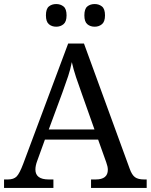

<svg xmlns="http://www.w3.org/2000/svg" viewBox="-20 -929 745 949"><path d="M0 0V-42H19Q48 -42 62.5 -57Q77 -72 95 -120L317 -714H395L621 -95Q632 -64 647.5 -53Q663 -42 692 -42H705V0H430V-42H453Q513 -42 513 -90Q513 -98 511 -107Q509 -116 505 -127L465 -239H202L164 -134Q155 -110 155 -91Q155 -42 221 -42H244V0ZM221 -289H447L385 -464Q369 -508 356 -547Q343 -586 335 -622Q328 -586 317 -553Q306 -520 289 -473ZM448 -797Q426 -797 411.5 -809.5Q397 -822 397 -853Q397 -885 411.5 -897Q426 -909 448 -909Q469 -909 484 -897Q499 -885 499 -853Q499 -822 484 -809.5Q469 -797 448 -797ZM258 -797Q236 -797 221.5 -809.5Q207 -822 207 -853Q207 -885 221.5 -897Q236 -909 258 -909Q279 -909 294 -897Q309 -885 309 -853Q309 -822 294 -809.5Q279 -797 258 -797Z"/></svg>

Font: Noto Serif Khitan Small Script
Style: Regular
Weight: 400
Designer: LIU Zhao, ZHANG Congyu, Kushim JIANG
Foundry: Guyu Beijing Co. Ltd.
Version: Version 1.000; ttfautohint (v1.8.4.7-5d5b)